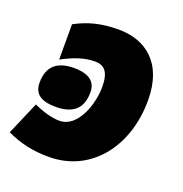

<svg xmlns="http://www.w3.org/2000/svg" viewBox="-120 -660 732 766"><g transform="rotate(20 246.0 -276.5)"><path d="M167 10C347 10 463 -142 463 -337C463 -498 369 -563 257 -563C180 -563 126 -547 74 -519V-369C123 -395 165 -411 212 -411C250 -411 273 -390 273 -325C273 -253 236 -140 158 -140C122 -140 81 -154 48 -169L-12 -29C44 -3 98 10 167 10ZM125 -187C208 -187 236 -229 236 -289C236 -345 188 -358 143 -358C73 -358 32 -328 32 -256C32 -202 72 -187 125 -187Z"/></g></svg>

Font: Noto Sans Black
Style: Italic
Weight: 900
Italic angle: -12°
Designer: Monotype Design Team
Foundry: Monotype Imaging Inc.
Version: Version 2.013